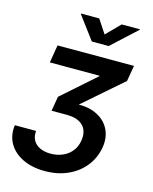

<svg xmlns="http://www.w3.org/2000/svg" viewBox="-137 -847 906 1136"><g transform="rotate(15 315.5 -279.0)"><path d="M248.5 198.7Q171.9 198.7 114.5 171.6Q57.1 144.5 28.3 95.7Q-0.5 46.9 7.8 -17.6H138.2Q134.8 16.1 148.4 40.3Q162.1 64.5 189.7 77.4Q217.3 90.3 254.9 90.3Q293.9 90.3 327.1 76.4Q360.4 62.5 382.8 35.4Q405.3 8.3 411.6 -30.3Q418 -65.4 407.7 -94Q397.5 -122.6 367.9 -139.6Q338.4 -156.7 285.6 -156.7H195.8L210.9 -246.1L415 -426.3L416 -430.2H111.8L129.9 -539.1H598.1L581.5 -442.4L308.1 -204.1L305.2 -231Q387.7 -240.2 444.8 -214.6Q502 -189 528.1 -139.2Q554.2 -89.4 543.5 -24.9Q532.2 41 492.2 91.6Q452.1 142.1 389.4 170.4Q326.7 198.7 248.5 198.7ZM326.7 -757.3 381.8 -673.8 464.4 -757.3H576.7L575.7 -754.4L422.9 -613.8H319.8L214.8 -754.4L215.3 -757.3Z"/></g></svg>

Font: Inter 18pt SemiBold
Style: Italic
Weight: 600
Italic angle: -9.3988°
Designer: Rasmus Andersson
Foundry: rsms
Version: Version 4.001;git-66647c0bb